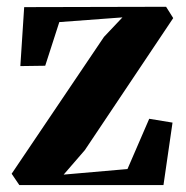

<svg xmlns="http://www.w3.org/2000/svg" viewBox="-20 -532 535 552"><path d="M332 -482 150.5 -468.5 110 -343 38.5 -342 49.5 -511.5 457.5 -512.5 478 -480 224 -100.5 163 -30 346.5 -46 409 -190.5 476 -179.5 450 0H35.5L13.5 -32.5L279 -426Z"/></svg>

Font: Merriweather 120pt
Style: Bold
Weight: 700
Designer: Eben Sorkin
Foundry: Eben Sorkin
Version: Version 2.100